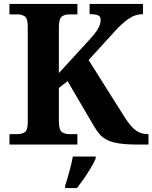

<svg xmlns="http://www.w3.org/2000/svg" viewBox="-20 -734 774 975"><path d="M28 0V-53H70Q91 -53 106 -63Q121 -73 121 -113V-600Q121 -640 106 -650.5Q91 -661 70 -661H28V-714H373V-661H331Q309 -661 294 -650Q279 -639 279 -596V-363L434 -532Q466 -567 478.5 -589.5Q491 -612 491 -633Q491 -650 478.5 -656Q466 -662 435 -662V-714H706V-662Q666 -662 631.5 -637.5Q597 -613 562 -574L430 -429L616 -134Q646 -88 671.5 -70.5Q697 -53 730 -53H734V0H680Q623 0 586 -5.5Q549 -11 525.5 -22.5Q502 -34 487 -51Q472 -68 458 -92L323 -322L279 -287V-118Q279 -75 294 -64Q309 -53 331 -53H373V0ZM311 208Q321 178 332.5 136Q344 94 350 61H466V71Q457 92 441 119Q425 146 406.5 172.5Q388 199 371 221H311Z"/></svg>

Font: Noto Serif Khojki
Style: Bold
Weight: 700
Version: Version 2.003